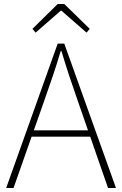

<svg xmlns="http://www.w3.org/2000/svg" viewBox="-20 -945 614 965"><path d="M11 0H48L201 -435C232 -523 258 -597 285 -688H289C316 -597 341 -523 372 -435L523 0H563L303 -726H270ZM123 -258H447V-290H123ZM159 -781 285 -891H289L415 -781L431 -800L303 -925H270L143 -800Z"/></svg>

Font: Source Han Sans JP VF
Style: Regular
Weight: 250
Designer: Ryoko NISHIZUKA 西塚涼子 (kana, bopomofo & ideographs); Paul D. Hunt (Latin, Greek & Cyrillic); Sandoll Communications 산돌커뮤니
Foundry: Adobe
Version: Version 2.004;hotconv 1.0.118;makeotfexe 2.5.65603